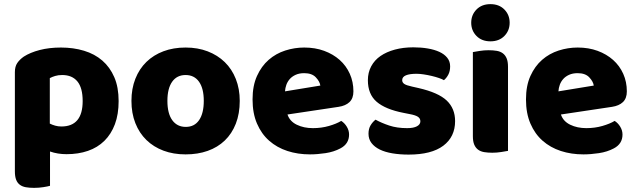

<svg xmlns="http://www.w3.org/2000/svg" viewBox="-20 -731 3083 929"><path d="M275 -501Q335 -501 386.5 -485.5Q438 -470 475 -438Q512 -406 533 -357.5Q554 -309 554 -242Q554 -178 536 -130Q518 -82 485 -49.5Q452 -17 405.5 -1Q359 15 302 15Q259 15 222 2V168Q212 171 190 174.5Q168 178 145 178Q123 178 105.5 175Q88 172 76 163Q64 154 58 138.5Q52 123 52 98V-382Q52 -409 63.5 -426Q75 -443 95 -457Q126 -477 172 -489Q218 -501 275 -501ZM277 -119Q380 -119 380 -242Q380 -306 354.5 -337Q329 -368 281 -368Q262 -368 247 -363.5Q232 -359 221 -353V-133Q233 -127 247 -123Q261 -119 277 -119Z M1140 -243Q1140 -181 1121 -132.5Q1102 -84 1067.5 -51Q1033 -18 985 -1Q937 16 878 16Q819 16 771 -2Q723 -20 688.5 -53.5Q654 -87 635 -135Q616 -183 616 -243Q616 -302 635 -350Q654 -398 688.5 -431.5Q723 -465 771 -483Q819 -501 878 -501Q937 -501 985 -482.5Q1033 -464 1067.5 -430.5Q1102 -397 1121 -349Q1140 -301 1140 -243ZM790 -243Q790 -182 813.5 -149.5Q837 -117 879 -117Q921 -117 943.5 -150Q966 -183 966 -243Q966 -303 943 -335.5Q920 -368 878 -368Q836 -368 813 -335.5Q790 -303 790 -243Z M1480 16Q1421 16 1370.5 -0.5Q1320 -17 1282.5 -50Q1245 -83 1223.5 -133Q1202 -183 1202 -250Q1202 -316 1223.5 -363.5Q1245 -411 1280 -441.5Q1315 -472 1360 -486.5Q1405 -501 1452 -501Q1505 -501 1548.5 -485Q1592 -469 1623.5 -441Q1655 -413 1672.5 -374Q1690 -335 1690 -289Q1690 -255 1671 -237Q1652 -219 1618 -214L1371 -177Q1382 -144 1416 -127.5Q1450 -111 1494 -111Q1535 -111 1571.5 -121.5Q1608 -132 1631 -146Q1647 -136 1658 -118Q1669 -100 1669 -80Q1669 -35 1627 -13Q1595 4 1555 10Q1515 16 1480 16ZM1452 -377Q1428 -377 1410.5 -369Q1393 -361 1382 -348.5Q1371 -336 1365.5 -320.5Q1360 -305 1359 -289L1530 -317Q1527 -337 1508 -357Q1489 -377 1452 -377Z M2182 -145Q2182 -69 2125 -26Q2068 17 1957 17Q1915 17 1879 11Q1843 5 1817.5 -7.5Q1792 -20 1777.5 -39Q1763 -58 1763 -84Q1763 -108 1773 -124.5Q1783 -141 1797 -152Q1826 -136 1863.5 -123.5Q1901 -111 1950 -111Q1981 -111 1997.5 -120Q2014 -129 2014 -144Q2014 -158 2002 -166Q1990 -174 1962 -179L1932 -185Q1845 -202 1802.5 -238.5Q1760 -275 1760 -343Q1760 -380 1776 -410Q1792 -440 1821 -460Q1850 -480 1890.5 -491Q1931 -502 1980 -502Q2017 -502 2049.5 -496.5Q2082 -491 2106 -480Q2130 -469 2144 -451.5Q2158 -434 2158 -410Q2158 -387 2149.5 -370.5Q2141 -354 2128 -343Q2120 -348 2104 -353.5Q2088 -359 2069 -363.5Q2050 -368 2030.5 -371Q2011 -374 1995 -374Q1962 -374 1944 -366.5Q1926 -359 1926 -343Q1926 -332 1936 -325Q1946 -318 1974 -312L2005 -305Q2101 -283 2141.5 -244.5Q2182 -206 2182 -145Z M2260 -621Q2260 -659 2285.5 -685Q2311 -711 2353 -711Q2395 -711 2420.5 -685Q2446 -659 2446 -621Q2446 -583 2420.5 -557Q2395 -531 2353 -531Q2311 -531 2285.5 -557Q2260 -583 2260 -621ZM2438 -1Q2427 1 2405.5 4.5Q2384 8 2362 8Q2340 8 2322.5 5Q2305 2 2293 -7Q2281 -16 2274.5 -31.5Q2268 -47 2268 -72V-479Q2279 -481 2300.5 -484.5Q2322 -488 2344 -488Q2366 -488 2383.5 -485Q2401 -482 2413 -473Q2425 -464 2431.5 -448.5Q2438 -433 2438 -408Z M2803 16Q2744 16 2693.5 -0.5Q2643 -17 2605.5 -50Q2568 -83 2546.5 -133Q2525 -183 2525 -250Q2525 -316 2546.5 -363.5Q2568 -411 2603 -441.5Q2638 -472 2683 -486.5Q2728 -501 2775 -501Q2828 -501 2871.5 -485Q2915 -469 2946.5 -441Q2978 -413 2995.5 -374Q3013 -335 3013 -289Q3013 -255 2994 -237Q2975 -219 2941 -214L2694 -177Q2705 -144 2739 -127.5Q2773 -111 2817 -111Q2858 -111 2894.5 -121.5Q2931 -132 2954 -146Q2970 -136 2981 -118Q2992 -100 2992 -80Q2992 -35 2950 -13Q2918 4 2878 10Q2838 16 2803 16ZM2775 -377Q2751 -377 2733.5 -369Q2716 -361 2705 -348.5Q2694 -336 2688.5 -320.5Q2683 -305 2682 -289L2853 -317Q2850 -337 2831 -357Q2812 -377 2775 -377Z"/></svg>

Font: Baloo Paaji
Style: Regular
Weight: 400
Designer: Shuchita Grover and Ek Type
Foundry: Ek Type
Version: Version 1.007;PS 1.000;hotconv 1.0.88;makeotf.lib2.5.647800